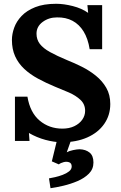

<svg xmlns="http://www.w3.org/2000/svg" viewBox="-20 -736 638 1015"><path d="M454 -476Q445 -532 422 -569.5Q399 -607 363.5 -626Q328 -645 281 -644Q238 -644 205.5 -620Q173 -596 173 -558Q173 -527 190.5 -504Q208 -481 244 -461Q280 -441 335 -418Q373 -403 413 -383Q453 -363 487 -335.5Q521 -308 542 -271.5Q563 -235 563 -186Q563 -127 531 -81Q499 -35 441.5 -9.5Q384 16 307 16Q267 16 220.5 3.5Q174 -9 133 -33L136 9H59V-225H125Q139 -141 189.5 -98.5Q240 -56 310 -56Q346 -56 373 -69Q400 -82 415 -103.5Q430 -125 430 -150Q430 -185 405.5 -208Q381 -231 344.5 -247Q308 -263 270 -278Q222 -298 180.5 -320.5Q139 -343 108 -372Q77 -401 60 -438.5Q43 -476 43 -525Q43 -556 55 -589.5Q67 -623 94 -651.5Q121 -680 166 -698Q211 -716 277 -716Q317 -716 364.5 -704Q412 -692 446 -668L442 -709H520V-476ZM247 259 239 207Q251 205 271 200.5Q291 196 311 188.5Q331 181 345 170Q359 159 359 144Q359 127 346 122Q333 117 317 121Q301 125 291 133L254 117L285 -10H361L333 69Q345 62 366.5 57.5Q388 53 401 53Q433 54 453.5 70.5Q474 87 474 123Q474 158 450 182Q426 206 389.5 221.5Q353 237 314.5 246Q276 255 247 259Z"/></svg>

Font: Lora
Style: Weight 700
Weight: 700
Designer: Olga Karpushina, Alexei Vanyashin (Cyrillic)
Foundry: Cyreal
Version: Version 3.001